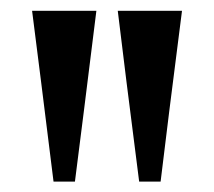

<svg xmlns="http://www.w3.org/2000/svg" viewBox="-20 -780 400 359"><path d="M320.3 -759.8Q280.3 -759.8 200.2 -759.8Q212.9 -653.3 240.2 -440.4Q252.9 -440.4 280.3 -440.4Q293 -546.9 320.3 -759.8ZM160.2 -759.8Q120.1 -759.8 40 -759.8Q53.7 -653.3 80.1 -440.4Q93.8 -440.4 120.1 -440.4Q133.8 -546.9 160.2 -759.8Z"/></svg>

Font: Alibu-Mazigh Belkasim 1
Style: Bold
Weight: 400
Designer: Mazigh Moubarik Belkasim
Version: Version 1.0